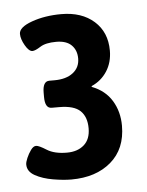

<svg xmlns="http://www.w3.org/2000/svg" viewBox="-39 -799 374 488"><g transform="rotate(-5 147.5 -554.5)"><path d="M124 -344Q104 -344 77.5 -348.5Q51 -353 32 -363.5Q13 -374 13 -392Q13 -398 17.5 -408.5Q22 -419 28.5 -428Q35 -437 42 -437Q49 -437 68 -425Q87 -413 119 -413Q146 -413 162.5 -427.5Q179 -442 179 -470Q179 -499 163 -514.5Q147 -530 109 -530H90Q73 -530 73 -559V-570Q73 -599 90 -599H103Q133 -599 150.5 -612.5Q168 -626 168 -649Q168 -670 155 -683Q142 -696 116 -696Q89 -696 75 -687Q61 -678 54 -678Q45 -678 35.5 -694.5Q26 -711 26 -724Q26 -741 59.5 -753Q93 -765 135 -765Q187 -765 218.5 -737Q250 -709 250 -662Q250 -632 235.5 -609.5Q221 -587 196 -576V-574Q230 -561 247 -533Q264 -505 264 -469Q264 -410 225.5 -377Q187 -344 124 -344Z"/></g></svg>

Font: Asap Semi Condensed
Style: Bold
Weight: 700
Width: 4
Designer: Pablo Cosgaya
Foundry: Omnibus-Type
Version: Version 3.001; ttfautohint (v1.8.4.7-5d5b)